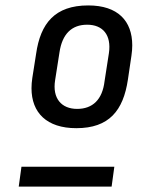

<svg xmlns="http://www.w3.org/2000/svg" viewBox="-20 -687 560 707"><path d="M391 0 401 -73H59L49 0ZM365 -388C357 -320 321 -286 264 -286C207 -286 172 -324 183 -392L199 -494C209 -562 244 -596 301 -596C358 -596 391 -559 381 -491ZM464 -482C466 -495 467 -508 467 -520C467 -610 414 -667 305 -667C182 -667 129 -601 113 -489L99 -400C97 -387 96 -374 96 -362C96 -272 152 -215 261 -215C382 -215 434 -280 451 -394Z"/></svg>

Font: Ropa Sans
Style: Italic
Weight: 400
Designer: Botio Nikoltchev
Foundry: Botjo Nikoltchev
Version: Version 1.002